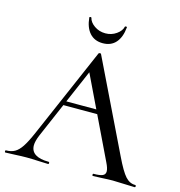

<svg xmlns="http://www.w3.org/2000/svg" viewBox="-122 -910 948 1013"><g transform="rotate(15 352.0 -403.5)"><path d="M230 -344H436L443 -321H215ZM704 0Q685 0 645 -2Q603 -4 585 -4Q562 -4 528 -2Q494 0 477 0Q473 0 473 -6Q473 -12 477 -12Q511 -12 526 -18.5Q541 -25 541 -42Q541 -59 526 -89L311 -536L343 -584L148 -132Q134 -98 134 -76Q134 -44 159 -28Q184 -12 231 -12Q236 -12 236 -6Q236 0 231 0Q213 0 179 -2Q141 -4 113 -4Q87 -4 51 -2Q19 0 -1 0Q-5 0 -5 -6Q-5 -12 -1 -12Q27 -12 46.5 -23Q66 -34 84 -61Q102 -88 125 -141L338 -632Q339 -635 345 -635.5Q351 -636 352 -632L592 -137Q627 -64 650.5 -38Q674 -12 704 -12Q709 -12 709 -6Q709 0 704 0ZM242 -803Q242 -807 247 -807Q252 -807 253 -805Q258 -781 284.5 -762.5Q311 -744 345 -744Q378 -744 404.5 -762.5Q431 -781 436 -805Q437 -807 442.5 -807Q448 -807 447 -803Q442 -749 416 -719.5Q390 -690 345 -690Q300 -690 273.5 -719.5Q247 -749 242 -803Z"/></g></svg>

Font: Cormorant SC Medium
Style: Regular
Weight: 500
Designer: Christian Thalmann (Catharsis Fonts)
Foundry: Catharsis Fonts
Version: Version 4.000